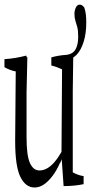

<svg xmlns="http://www.w3.org/2000/svg" viewBox="-27 -748 413 848"><path d="M63.5 34.2Q40 -11.7 40 -124.5V-130.9Q41 -276.9 42.5 -432.6Q17.6 -437 -7.3 -451.2Q-7.3 -463.9 -7.3 -486.8Q40.5 -489.7 88.4 -502.4Q90.8 -493.7 93.8 -494.6Q92.3 -413.1 90.3 -340.8Q90.3 -236.3 90.3 -141.6Q90.3 -62.5 104.5 -29.8Q119.1 4.9 147.9 4.9Q165.5 4.9 183.6 -5.9Q213.9 -23.9 244.6 -77.1Q245.6 -259.3 247.1 -441.9Q222.7 -453.1 199.7 -459Q199.7 -480 199.7 -494.6Q232.9 -503.9 268.6 -505.9Q294.9 -509.8 306.6 -530Q318.4 -550.3 318.4 -585.9Q318.4 -613.3 314.2 -628.7Q310.1 -644 305.9 -656.7Q301.8 -669.4 301.8 -687.5Q301.8 -702.1 308.6 -715.8Q314.5 -727.5 324.7 -727.5Q328.6 -727.5 333.5 -725.6Q338.4 -723.6 345.2 -714.8Q350.6 -699.2 352.3 -683.1Q354 -667 354 -648.4Q354 -600.1 342.5 -563.5Q331.1 -526.9 311.5 -506.3Q305.2 -500 296.4 -493.7Q295.4 -421.4 294.4 -346.2Q294.4 -164.1 294.4 13.2Q318.4 26.4 342.3 29.8Q342.3 52.2 342.3 65.4Q301.3 73.7 260.3 73.7Q260.3 73.7 253.9 73.7Q250 19 245.6 -44.9Q241.7 -31.7 237.8 -28.3Q222.7 5.9 205.1 28.8Q166.5 80.1 126 80.1Q86.4 80.1 63.5 34.2Z"/></svg>

Font: Scarab Serif
Style: Condensed-Light
Weight: 300
Designer: John Roberts
Foundry: Scarab
Version: 1.0